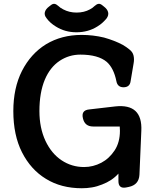

<svg xmlns="http://www.w3.org/2000/svg" viewBox="-20 -985 824 1023"><path d="M611 -60Q577 -22 524 -2Q497 9 470 13.5Q443 18 416 18Q306 18 225 -32Q144 -81 97 -174Q51 -265 51 -393Q51 -516 97 -607Q144 -699 225 -749Q308 -799 415 -799Q476 -799 534 -785Q591 -769 634 -746Q644 -740 653 -734Q662 -728 670 -721Q687 -708 691.5 -689Q696 -670 692 -648L676 -553Q672 -520 638 -520Q606 -520 600 -553Q586 -622 549 -655Q503 -694 408 -694Q348 -694 298 -661Q247 -627 219 -561Q190 -492 190 -393Q190 -304 222 -235Q254 -167 308 -131Q362 -95 428 -95Q476 -95 520 -118Q562 -140 591 -184Q619 -227 619 -288L618 -311H476Q432 -311 422 -354Q411 -398 456 -402L594 -418Q740 -434 733 -288L723 -54Q720 0 666 11L651 14Q611 21 611 -20ZM387 -813Q326 -813 277 -844Q246 -863 228 -888Q215 -904 219 -920Q223 -936 240 -949L249 -956Q261 -966 270.5 -964.5Q280 -963 291 -953Q301 -943 317 -935Q349 -918 388 -918Q428 -918 459 -935Q473 -942 484 -953Q495 -963 504.5 -964.5Q514 -966 525 -957L535 -949Q552 -936 556 -920Q560 -904 548 -887Q538 -875 526 -864Q514 -853 499 -844Q450 -813 387 -813Z"/></svg>

Font: MaokenZhuyuanTi
Style: Regular
Weight: 400
Designer: Fontworks Inc & LongZhuTi team: ZERO子、时光羊、荆南、频凡、刘鹏、Little White Dog、帆影Magmeta、奈白不弍、白日月球、ChaoTawei、雨三（排名不分先后）
Version: Version 1.000; 20230222